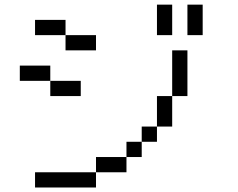

<svg xmlns="http://www.w3.org/2000/svg" viewBox="-20 -887 1040 840"><path d="M600 -266.7V-333.3H666.7V-266.7ZM600 -200H533.3V-266.7H600ZM733.3 -733.3H666.7V-866.7H733.3ZM133.3 -66.7V-133.3H400V-66.7ZM133.3 -733.3V-800H266.7V-733.3ZM733.3 -333.3H666.7V-466.7H733.3ZM733.3 -466.7V-666.7H800V-466.7ZM866.7 -733.3H800V-866.7H866.7ZM266.7 -666.7V-733.3H400V-666.7ZM400 -133.3V-200H533.3V-133.3ZM66.7 -533.3V-600H200V-533.3ZM200 -466.7V-533.3H333.3V-466.7Z"/></svg>

Font: Galmuri14 Regular
Style: Regular
Weight: 400
Designer: Lee Minseo (quiple)
Version: Version 2.399;hotconv 1.1.1;makeotfexe 2.6.0 DEVELOPMENT